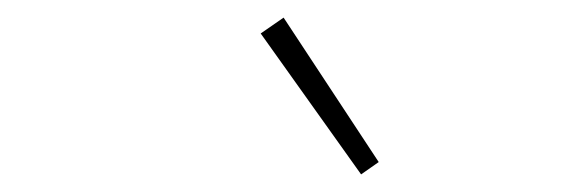

<svg xmlns="http://www.w3.org/2000/svg" viewBox="-20 -768 640 218"><path d="M390 -570 276 -730 302 -748 410 -584Z"/></svg>

Font: Source Code Pro ExtraLight
Style: Italic
Weight: 200
Italic angle: -11°
Monospace: yes
Designer: Paul D. Hunt, Teo Tuominen
Foundry: Adobe Systems Incorporated
Version: Version 1.050;PS 1.000;hotconv 16.6.51;makeotf.lib2.5.65220